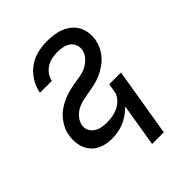

<svg xmlns="http://www.w3.org/2000/svg" viewBox="-197 -633 894 894"><g transform="rotate(-45 250.0 -185.5)"><path d="M277 157 312 -55Q297 -40 279 -27.5Q261 -15 242 -7Q223 1 202.5 4.5Q182 8 162 8Q131 8 103.5 -2Q76 -12 57.5 -33.5Q39 -55 33 -84.5Q27 -114 32 -144Q35 -165 44.5 -185Q54 -205 68 -222Q82 -239 100.5 -252Q119 -265 139 -274Q159 -283 179.5 -288.5Q200 -294 221 -297.5Q242 -301 263 -304.5Q284 -308 303.5 -318Q323 -328 338.5 -345.5Q354 -363 357 -384Q360 -401 353 -417Q346 -433 333 -442Q320 -451 303.5 -454.5Q287 -458 269 -458Q251 -458 232.5 -454.5Q214 -451 197.5 -441Q181 -431 169.5 -415Q158 -399 155 -381H77Q82 -413 100 -442.5Q118 -472 145 -492Q172 -512 204.5 -520Q237 -528 268 -528Q291 -528 313.5 -525Q336 -522 356 -514Q376 -506 393 -492.5Q410 -479 420.5 -460Q431 -441 434 -419Q437 -397 434 -374Q430 -353 421 -333.5Q412 -314 397.5 -297Q383 -280 364.5 -267Q346 -254 326 -245Q306 -236 285.5 -231Q265 -226 244 -222.5Q223 -219 202.5 -215Q182 -211 162 -201.5Q142 -192 127 -174.5Q112 -157 108 -136Q105 -118 112.5 -102.5Q120 -87 134 -78Q148 -69 165 -65.5Q182 -62 200 -62Q212 -62 224.5 -63.5Q237 -65 250 -68.5Q263 -72 275 -78Q287 -84 297 -92.5Q307 -101 315 -112.5Q323 -124 325 -136L333 -181H410L354 157Z"/></g></svg>

Font: Iosevka Algr
Style: Italic
Weight: 400
Italic angle: -9°
Monospace: yes
Designer: Belleve Invis
Foundry: Belleve Invis
Version: Version 26.0.2; ttfautohint (v1.8.3)